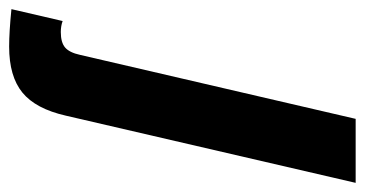

<svg xmlns="http://www.w3.org/2000/svg" viewBox="-254 -371 798 420"><g transform="rotate(90 145.0 -161.0)"><path d="M5 105Q28 105 39 95.5Q50 86 55 63L195 -540H335L188 94Q173 160 137.5 189Q102 218 37 218Q5 218 -45 213L-19 101Q-8 105 5 105Z"/></g></svg>

Font: Miedinger
Style: Bold-Italic
Weight: 700
Italic angle: -13°
Version: Version 001.000